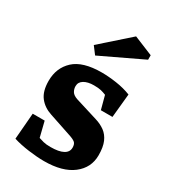

<svg xmlns="http://www.w3.org/2000/svg" viewBox="-184 -830 827 932"><g transform="rotate(30 230.0 -364.0)"><path d="M214 10Q176 10 127 3.5Q78 -3 40 -15L52 -162H119L140 -77Q152 -73 167 -69Q182 -65 207 -65Q254 -65 278 -78Q302 -91 302 -116Q302 -136 292 -144.5Q282 -153 257 -161L132 -203Q89 -217 64 -249Q39 -281 39 -339Q39 -412 88 -457.5Q137 -503 243 -503Q281 -503 325.5 -496.5Q370 -490 408 -475L395 -342H330L310 -417Q295 -423 281 -426.5Q267 -430 241 -430Q207 -430 186 -417.5Q165 -405 165 -382Q165 -366 173 -352.5Q181 -339 204 -331L330 -292Q360 -283 382.5 -266.5Q405 -250 417.5 -221.5Q430 -193 430 -147Q430 -77 373.5 -33.5Q317 10 214 10ZM173 -558 142 -599 299 -738 406 -694V-669Z"/></g></svg>

Font: Manuale ExtraBold
Style: Regular
Weight: 800
Version: Version 1.002